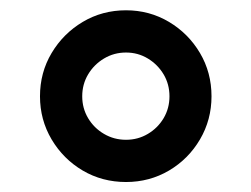

<svg xmlns="http://www.w3.org/2000/svg" viewBox="-20 -753 491 375"><path d="M226.1 -397.5Q179.7 -397.5 141.6 -419.9Q103.5 -442.4 80.8 -480.7Q58.1 -519 58.1 -564.9Q58.1 -611.3 80.8 -649.4Q103.5 -687.5 141.6 -710.2Q179.7 -732.9 226.1 -732.9Q272 -732.9 310.1 -710.2Q348.1 -687.5 370.6 -649.4Q393.1 -611.3 393.1 -564.9Q393.1 -519 370.6 -480.7Q348.1 -442.4 310.1 -419.9Q272 -397.5 226.1 -397.5ZM226.1 -480Q249.5 -480 268.8 -491.5Q288.1 -502.9 299.6 -522.2Q311 -541.5 311 -564.9Q311 -588.4 299.6 -607.7Q288.1 -627 268.8 -638.7Q249.5 -650.4 226.1 -650.4Q202.6 -650.4 183.1 -638.7Q163.6 -627 152.1 -607.7Q140.6 -588.4 140.6 -564.9Q140.6 -541.5 152.1 -522.2Q163.6 -502.9 183.1 -491.5Q202.6 -480 226.1 -480Z"/></svg>

Font: V-Inter
Style: Medium-500
Weight: 500
Designer: Rasmus Andersson
Foundry: rsms
Version: Version 4.000;git-4146feb